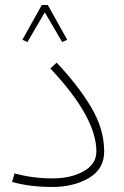

<svg xmlns="http://www.w3.org/2000/svg" viewBox="-20 -731 493 763"><path d="M28 -8 38 -42Q110 -22 188 -22Q262 -22 312.5 -50.5Q363 -79 363 -129Q363 -265 180 -459L205 -482Q288 -395 341 -307Q394 -219 394 -129Q394 -59 333 -23.5Q272 12 188 12Q98 12 28 -8ZM69 -573 146 -711H170L247 -573L227 -564L158 -682L89 -564Z"/></svg>

Font: FiraGO UltraLight
Style: Regular
Weight: 200
Designer: bBox Type
Foundry: bBox Type GmbH
Version: Version 1.001